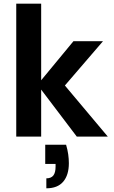

<svg xmlns="http://www.w3.org/2000/svg" viewBox="-20 -740 619 1040"><path d="M396 0 183 -281 378 -517H538L286 -224V-331L564 0ZM68 0V-720H203V0ZM231 280V226Q257 226 269 210.5Q281 195 281 163V148H225V44H338Q346 71 349.5 96Q353 121 353 144Q353 208 322.5 244Q292 280 231 280Z"/></svg>

Font: DM Sans 11pt
Style: Bold
Weight: 700
Version: Version 4.004;gftools[0.9.30]